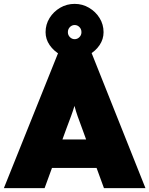

<svg xmlns="http://www.w3.org/2000/svg" viewBox="-40 -970 770 990"><path d="M-20 0 261 -700H431L710 0H496L458 -104H228L190 0ZM302 -306 282 -251H404L384 -306Q369 -346 360 -371.5Q351 -397 344 -424Q336 -397 326.5 -371.5Q317 -346 302 -306ZM345 -669Q305 -669 271 -688Q237 -707 216 -737.5Q195 -768 195 -804Q195 -844 215.5 -877Q236 -910 270 -930Q304 -950 345 -950Q385 -950 419 -930Q453 -910 473.5 -877Q494 -844 494 -804Q494 -768 473.5 -737.5Q453 -707 419 -688Q385 -669 345 -669ZM345 -768Q359 -768 369.5 -778.5Q380 -789 380 -804Q380 -820 369.5 -830.5Q359 -841 345 -841Q331 -841 320.5 -830.5Q310 -820 310 -804Q310 -789 320.5 -778.5Q331 -768 345 -768Z"/></svg>

Font: Lexend Black
Style: Regular
Weight: 900
Designer: Bonnie Shaver-Troup, Thomas Jockin
Foundry: Lexend
Version: Version 1.007; ttfautohint (v1.8.3)